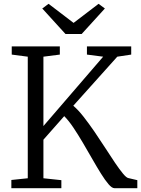

<svg xmlns="http://www.w3.org/2000/svg" viewBox="-20 -986 740 1006"><path d="M39.5 0V-43L125.5 -52V-689L41.5 -700V-743H293.5V-700L207.5 -689V-325.5L520.5 -689L435.5 -700V-743H667.5V-700L594.5 -689L364 -432Q389.5 -410.5 417.5 -374.8Q445.5 -339 474.5 -296.8Q503.5 -254.5 530.8 -212Q558 -169.5 582 -134Q606 -98.5 624.2 -76.5Q642.5 -54.5 652.5 -53L699.5 -42V0H579.5Q566.5 0 548.5 -21Q530.5 -42 509 -76.5Q487.5 -111 463.5 -153Q439.5 -195 414.5 -237.5Q389.5 -280 364.8 -317Q340 -354 316.5 -377.5L207.5 -254V-52L301.5 -42V0ZM323 -808 201.5 -941.5 234.5 -966 365.5 -866 496.5 -966 529.5 -941.5 408 -808Z"/></svg>

Font: Merriweather Light 18pt Light
Style: Regular
Weight: 300
Version: Version 2.100